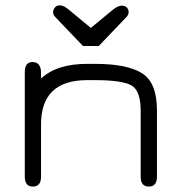

<svg xmlns="http://www.w3.org/2000/svg" viewBox="-20 -688 672 715"><path d="M347.7 -516.6H289.1L185.5 -625Q177.7 -632.8 177.7 -642.6Q177.7 -652.3 184.6 -660.2Q190.4 -668 202.1 -668Q203.1 -668 204.1 -668Q217.8 -668 239.3 -649.4L318.4 -584L397.5 -649.4Q418.9 -667 432.6 -667Q446.3 -667 452.6 -659.7Q459 -652.3 459 -642.6Q459 -632.8 451.2 -625ZM304.7 -389.6Q132.8 -389.6 132.8 -224.6V-30.3Q132.8 6.8 102.5 6.8Q72.3 6.8 72.3 -30.3V-418.9Q72.3 -457 100.6 -457Q132.8 -457 132.8 -417V-395.5Q191.4 -450.2 304.7 -450.2H333Q454.1 -450.2 509.3 -415Q564.5 -379.9 564.5 -277.3V-30.3Q564.5 6.8 534.2 6.8Q503.9 6.8 503.9 -30.3V-275.4Q503.9 -350.6 469.2 -370.1Q434.6 -389.6 333 -389.6Z"/></svg>

Font: Jura
Style: Medium
Weight: 500
Version: Version 2.6.1